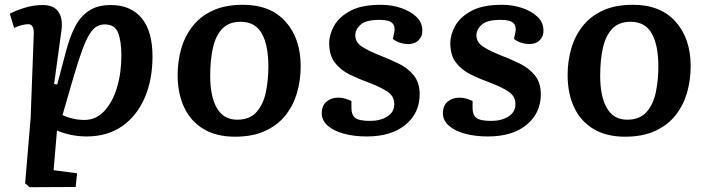

<svg xmlns="http://www.w3.org/2000/svg" viewBox="-20 -556 2959 802"><path d="M121 -414Q123 -455 97 -455Q86 -455 67.5 -450Q49 -445 39 -439L21 -499Q46 -512 83 -523.5Q120 -535 159 -535Q204 -535 223.5 -507.5Q243 -480 237 -431L206 -205L219 -203L255 -339Q271 -401 293.5 -444.5Q316 -488 352 -511.5Q388 -535 443 -535Q526 -535 571.5 -480.5Q617 -426 617 -320Q617 -222 584 -146.5Q551 -71 489.5 -28.5Q428 14 341 14Q305 14 270.5 6Q236 -2 218 -11L204 155L302 168L296 225L104 226L85 210L108 -63ZM418 -454Q400 -454 385 -446Q370 -438 355 -415Q340 -392 323.5 -347Q307 -302 285 -227L241 -75Q258 -67 282 -61Q306 -55 333 -55Q381 -55 415.5 -92Q450 -129 468.5 -190Q487 -251 487 -324Q487 -383 473.5 -418.5Q460 -454 418 -454Z M962 15Q883 15 829.5 -17.5Q776 -50 749 -108Q722 -166 722 -243Q722 -300 737 -352.5Q752 -405 784.5 -446.5Q817 -488 869 -512Q921 -536 995 -536Q1110 -536 1173 -465.5Q1236 -395 1236 -279Q1236 -222 1221 -169.5Q1206 -117 1173.5 -75.5Q1141 -34 1088.5 -9.5Q1036 15 962 15ZM971 -56Q1023 -56 1051.5 -88Q1080 -120 1090.5 -171Q1101 -222 1101 -279Q1101 -367 1073.5 -416Q1046 -465 985 -465Q936 -465 908.5 -436Q881 -407 869.5 -356.5Q858 -306 858 -239Q858 -153 886 -104.5Q914 -56 971 -56Z M1526 -51Q1569 -51 1598 -69.5Q1627 -88 1627 -121Q1627 -155 1596.5 -174.5Q1566 -194 1520 -211Q1479 -226 1441 -244.5Q1403 -263 1379 -294Q1355 -325 1355 -376Q1355 -411 1375.5 -448Q1396 -485 1443 -510.5Q1490 -536 1571 -536Q1616 -536 1655.5 -522.5Q1695 -509 1719.5 -485.5Q1744 -462 1744 -429Q1745 -405 1729 -388.5Q1713 -372 1686 -372Q1666 -372 1648 -378.5Q1630 -385 1621 -394L1627 -421Q1632 -445 1619 -459Q1606 -473 1565 -473Q1510 -473 1487.5 -454Q1465 -435 1464 -409Q1464 -379 1493 -360.5Q1522 -342 1568 -324Q1607 -309 1645 -290.5Q1683 -272 1708 -241.5Q1733 -211 1733 -162Q1733 -84 1674 -35Q1615 14 1512 14Q1459 14 1416.5 2.5Q1374 -9 1349 -31Q1324 -53 1324 -83Q1324 -115 1344 -131.5Q1364 -148 1392 -148Q1410 -148 1425 -143Q1440 -138 1448 -134V-104Q1448 -76 1464 -63.5Q1480 -51 1526 -51Z M2032 -51Q2075 -51 2104 -69.5Q2133 -88 2133 -121Q2133 -155 2102.5 -174.5Q2072 -194 2026 -211Q1985 -226 1947 -244.5Q1909 -263 1885 -294Q1861 -325 1861 -376Q1861 -411 1881.5 -448Q1902 -485 1949 -510.5Q1996 -536 2077 -536Q2122 -536 2161.5 -522.5Q2201 -509 2225.5 -485.5Q2250 -462 2250 -429Q2251 -405 2235 -388.5Q2219 -372 2192 -372Q2172 -372 2154 -378.5Q2136 -385 2127 -394L2133 -421Q2138 -445 2125 -459Q2112 -473 2071 -473Q2016 -473 1993.5 -454Q1971 -435 1970 -409Q1970 -379 1999 -360.5Q2028 -342 2074 -324Q2113 -309 2151 -290.5Q2189 -272 2214 -241.5Q2239 -211 2239 -162Q2239 -84 2180 -35Q2121 14 2018 14Q1965 14 1922.5 2.5Q1880 -9 1855 -31Q1830 -53 1830 -83Q1830 -115 1850 -131.5Q1870 -148 1898 -148Q1916 -148 1931 -143Q1946 -138 1954 -134V-104Q1954 -76 1970 -63.5Q1986 -51 2032 -51Z M2591 15Q2512 15 2458.5 -17.5Q2405 -50 2378 -108Q2351 -166 2351 -243Q2351 -300 2366 -352.5Q2381 -405 2413.5 -446.5Q2446 -488 2498 -512Q2550 -536 2624 -536Q2739 -536 2802 -465.5Q2865 -395 2865 -279Q2865 -222 2850 -169.5Q2835 -117 2802.5 -75.5Q2770 -34 2717.5 -9.5Q2665 15 2591 15ZM2600 -56Q2652 -56 2680.5 -88Q2709 -120 2719.5 -171Q2730 -222 2730 -279Q2730 -367 2702.5 -416Q2675 -465 2614 -465Q2565 -465 2537.5 -436Q2510 -407 2498.5 -356.5Q2487 -306 2487 -239Q2487 -153 2515 -104.5Q2543 -56 2600 -56Z"/></svg>

Font: Literata 7pt SemiBold
Style: Italic
Weight: 600
Italic angle: -2°
Designer: Latin by Veronika Burian and Jose Scaglione. Greek by Irene Vlachou. Cyrillic by Vera Evstafieva
Foundry: TypeTogether
Version: Version 3.002